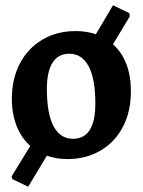

<svg xmlns="http://www.w3.org/2000/svg" viewBox="-20 -592 543 729"><path d="M477 -245Q477 -169 447 -111Q417 -53 362 -20.5Q307 12 236 12Q193 12 158 -1L87 117L27 88L24 78L95 -38Q61 -68 43 -114Q25 -160 25 -217Q25 -293 55.5 -351Q86 -409 141 -441.5Q196 -474 267 -474Q309 -474 344 -462L409 -572L471 -542L473 -530L409 -424Q477 -362 477 -245ZM342 -199Q342 -293 316.5 -340.5Q291 -388 243 -388Q201 -388 179.5 -354Q158 -320 158 -254Q158 -160 183.5 -112.5Q209 -65 257 -65Q342 -65 342 -199Z"/></svg>

Font: Sahitya
Style: Bold
Weight: 700
Designer: Juan Pablo del Peral
Foundry: Juan Pablo del Peral (http://www.huertatipografica.com)
Version: Version 1.001;PS 001.000;hotconv 1.0.70;makeotf.lib2.5.58329